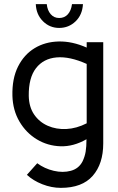

<svg xmlns="http://www.w3.org/2000/svg" viewBox="-20 -704 569 928"><path d="M274 204Q229 204 184.5 186.5Q140 169 110 141L160 85Q195 111 239.5 121.5Q284 132 322.5 121.5Q361 111 379 76Q390 53 394 29Q398 5 398 -31Q335 5 272.5 3Q210 1 158 -30.5Q106 -62 74 -116.5Q42 -171 40 -241Q38 -324 67 -382Q96 -440 147 -471Q198 -502 263.5 -503.5Q329 -505 399 -474V-500H479V-11Q479 88 428 146Q377 204 274 204ZM119 -241Q120 -187 145 -150.5Q170 -114 211 -96Q252 -78 301 -80.5Q350 -83 399 -108V-395Q317 -432 253.5 -426.5Q190 -421 154 -374.5Q118 -328 119 -241ZM266 -569Q220 -569 187.5 -601.5Q155 -634 153 -684H206Q209 -654 225 -635.5Q241 -617 266 -617Q292 -617 308 -635Q324 -653 328 -684H381Q378 -632 345 -600.5Q312 -569 266 -569Z"/></svg>

Font: Kulim Park
Style: Regular
Weight: 400
Designer: Noponies / Dale Sattler
Foundry: Noponies
Version: Version 1.000; ttfautohint (v1.8.3)